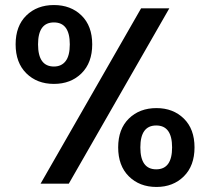

<svg xmlns="http://www.w3.org/2000/svg" viewBox="-20 -729 834 762"><path d="M194 -709Q261 -709 303.5 -667.5Q346 -626 346 -553Q346 -480 303.5 -438Q261 -396 194 -396Q127 -396 84.5 -438Q42 -480 42 -553Q42 -626 84.5 -667.5Q127 -709 194 -709ZM652 -696 253 0H141L540 -696ZM131 -553Q131 -465 194 -465Q224 -465 240.5 -486.5Q257 -508 257 -553Q257 -640 194 -640Q131 -640 131 -553ZM601 -300Q667 -300 709.5 -258.5Q752 -217 752 -144Q752 -71 709.5 -29Q667 13 601 13Q534 13 491.5 -29Q449 -71 449 -144Q449 -217 491.5 -258.5Q534 -300 601 -300ZM537 -144Q537 -57 600 -57Q663 -57 663 -144Q663 -231 600 -231Q537 -231 537 -144Z"/></svg>

Font: Poppins Medium A&M
Style: Regular
Weight: 500
Designer: Ninad Kale (Devanagari), Jonny Pinhorn (Latin)
Foundry: Indian Type Foundry
Version: 4.004